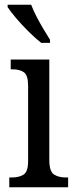

<svg xmlns="http://www.w3.org/2000/svg" viewBox="-20 -786 318 806"><path d="M19 0V-41H30Q60 -41 79 -53Q98 -65 98 -110V-425Q98 -470 80.5 -482.5Q63 -495 33 -495H25V-536H187V-115Q187 -67 206 -54Q225 -41 256 -41H266V0ZM153 -606Q130 -624 101 -652.5Q72 -681 47.5 -710Q23 -739 12 -756V-766H111Q119 -744 133 -717Q147 -690 162.5 -664Q178 -638 190 -619V-606Z"/></svg>

Font: Noto Serif Myanmar Cond
Style: Regular
Weight: 400
Width: 3
Designer: Ben Mitchell and the Monotype Design Team
Foundry: Monotype Imaging Inc.
Version: Version 2.106; ttfautohint (v1.8.4.7-5d5b)